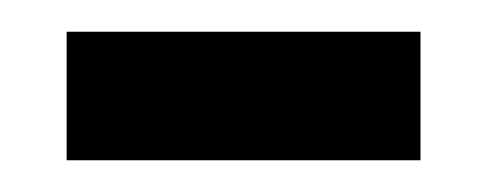

<svg xmlns="http://www.w3.org/2000/svg" viewBox="-20 -333 307 121"><path d="M22 -232V-313H245V-232Z"/></svg>

Font: Noto Serif Lao Condensed Medium
Style: Regular
Weight: 500
Width: 3
Designer: Monotype Design Team
Foundry: Monotype Imaging Inc.
Version: Version 2.003; ttfautohint (v1.8.4.7-5d5b)